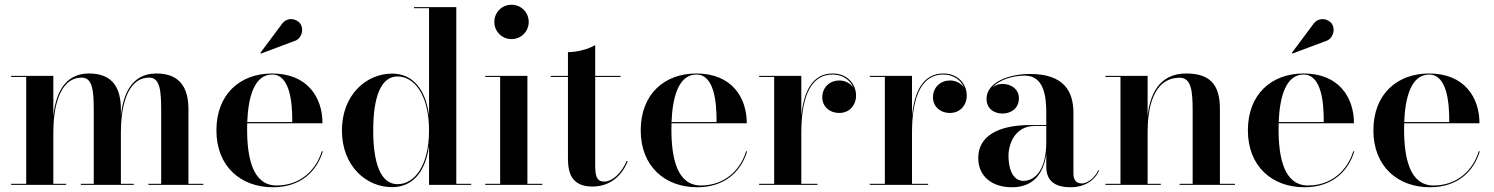

<svg xmlns="http://www.w3.org/2000/svg" viewBox="-20 -780 6301 810"><path d="M27 -4.5V0H259V-4.5H205V-223.5C205 -315.5 226.5 -452.5 325 -452.5C371 -452.5 375.5 -396.5 375.5 -312.5V-4.5H321V0H544.5V-4.5H490V-223.5C490 -315.5 511 -452.5 609.5 -452.5C655.5 -452.5 660 -396.5 660 -312.5V-4.5H606V0H838V-4.5H775V-319C775 -406 742 -470 639.5 -470C532.5 -470 499.5 -378.5 490 -292.5V-319C490 -406 457.5 -470 355.5 -470C247.5 -470 214 -376.5 205 -290V-460H27V-455.5H90.5V-4.5Z M1219.5 -606C1252 -614.5 1263.5 -654 1248 -678.5C1234.5 -700.5 1191.5 -712 1168 -677L1078.5 -557L1081 -554ZM1342 -141.5H1337.5C1312.5 -60 1245 2.5 1147 2.5C1046 2.5 1022.5 -113.5 1022.5 -235C1022.5 -243.5 1023 -252 1023 -260H1340.5C1340.5 -369 1277 -470 1128 -470C992.5 -470 893 -382.5 893 -230C893 -77.5 996 10 1131.5 10C1247 10 1316 -55.5 1342 -141.5ZM1128 -465.5C1204 -465.5 1213.5 -346.5 1213 -265H1023C1027 -368.5 1052 -465.5 1128 -465.5Z M1968 -4.5H1905V-750H1726.5V-745.5H1790V-293.5C1775 -405 1720.5 -469.5 1634 -469.5C1525 -469.5 1422.5 -379.5 1422.5 -229.5C1422.5 -79.5 1525 9.5 1634 9.5C1720.5 9.5 1775.5 -54.5 1790 -165.5V0H1968ZM1790 -229.5C1790 -78.5 1727 -3 1657 -3C1586 -3 1554.5 -91 1554.5 -229.5C1554.5 -368.5 1586 -457.5 1657 -457.5C1727 -457.5 1790 -381 1790 -229.5Z M2065.5 -687.5C2065.5 -647 2097.5 -615 2138 -615C2178.5 -615 2210.5 -647 2210.5 -687.5C2210.5 -728 2178.5 -760 2138 -760C2097.5 -760 2065.5 -728 2065.5 -687.5ZM2027 -4.5V0H2268V-4.5H2205V-460H2027V-455.5H2090V-4.5Z M2628 -100 2624 -101.5C2603 -51 2564 -14 2529 -14C2502 -14 2491 -29.5 2491 -79.5V-455.5H2598V-460H2491V-590C2463.5 -572.5 2413.5 -560 2376 -560V-460H2303.5V-455.5H2376V-113.5C2376 -51 2390.5 7 2480 7C2551.5 7 2604 -37 2628 -100Z M3132 -141.5H3127.5C3102.5 -60 3035 2.5 2937 2.5C2836 2.5 2812.5 -113.5 2812.5 -235C2812.5 -243.5 2813 -252 2813 -260H3130.5C3130.5 -369 3067 -470 2918 -470C2782.5 -470 2683 -382.5 2683 -230C2683 -77.5 2786 10 2921.5 10C3037 10 3106 -55.5 3132 -141.5ZM2918 -465.5C2994 -465.5 3003.5 -346.5 3003 -265H2813C2817 -368.5 2842 -465.5 2918 -465.5Z M3182.5 -4.5V0H3428.5V-4.5H3360.5V-220.5C3360.5 -347 3389 -465.5 3492.5 -465.5C3536 -465.5 3567.5 -441.5 3580 -410.5C3568 -428 3546.5 -440.5 3520.5 -440.5C3482.5 -440.5 3449 -413.5 3449 -369C3449 -333 3477 -303.5 3521 -303.5C3564 -303.5 3591.5 -336.5 3591.5 -377C3591.5 -425.5 3554.5 -470 3493 -470C3406 -470 3370.5 -391.5 3360.5 -292V-460H3182.5V-455.5H3246V-4.5Z M3649.5 -4.5V0H3895.5V-4.5H3827.5V-220.5C3827.5 -347 3856 -465.5 3959.5 -465.5C4003 -465.5 4034.5 -441.5 4047 -410.5C4035 -428 4013.5 -440.5 3987.5 -440.5C3949.5 -440.5 3916 -413.5 3916 -369C3916 -333 3944 -303.5 3988 -303.5C4031 -303.5 4058.5 -336.5 4058.5 -377C4058.5 -425.5 4021.5 -470 3960 -470C3873 -470 3837.5 -391.5 3827.5 -292V-460H3649.5V-455.5H3713V-4.5Z M4327.5 -252.5C4185.5 -252.5 4107 -202.5 4107 -113.5C4107 -37.5 4163 10 4249.5 10C4335 10 4381.5 -42.5 4394 -129.5V-76.5C4394 -9 4441 10 4496.5 10C4552.5 10 4598 -17 4616.5 -60L4614 -63C4597 -26 4565 -6 4544 -6C4517 -6 4508.5 -25 4508.5 -48V-304.5C4508.5 -392 4470.5 -468 4325.5 -468C4234.5 -468 4142 -432 4142 -363.5C4142 -324 4171 -301 4209 -301C4244 -301 4278.5 -322 4278.5 -365.5C4278.5 -404.5 4245 -426 4209 -426C4194 -426 4179 -421 4167.5 -412C4197 -444.5 4255 -461 4303 -461C4383 -461 4394 -376.5 4394 -304.5V-252.5ZM4297 -17C4250 -17 4234.5 -73.5 4234.5 -122C4234.5 -174 4263 -248.5 4344.5 -248.5H4394V-181C4394 -66.5 4349 -17 4297 -17Z M4643.5 -4.5V0H4877V-4.5H4821.5V-223C4821.5 -312.5 4840 -452 4957 -452C5006 -452 5011.5 -396 5011.5 -312V-4.5H4956.5V0H5190V-4.5H5126.5V-319C5126.5 -406 5099.5 -470 4985 -470C4867 -470 4831.5 -377.5 4821.5 -291.5V-460H4643.5V-455.5H4707V-4.5Z M5571 -606C5603.5 -614.5 5615 -654 5599.5 -678.5C5586 -700.5 5543 -712 5519.5 -677L5430 -557L5432.5 -554ZM5693.5 -141.5H5689C5664 -60 5596.5 2.5 5498.5 2.5C5397.5 2.5 5374 -113.5 5374 -235C5374 -243.5 5374.5 -252 5374.5 -260H5692C5692 -369 5628.5 -470 5479.5 -470C5344 -470 5244.5 -382.5 5244.5 -230C5244.5 -77.5 5347.5 10 5483 10C5598.5 10 5667.5 -55.5 5693.5 -141.5ZM5479.5 -465.5C5555.5 -465.5 5565 -346.5 5564.5 -265H5374.5C5378.5 -368.5 5403.5 -465.5 5479.5 -465.5Z M6223 -141.5H6218.5C6193.5 -60 6126 2.5 6028 2.5C5927 2.5 5903.5 -113.5 5903.5 -235C5903.5 -243.5 5904 -252 5904 -260H6221.5C6221.5 -369 6158 -470 6009 -470C5873.5 -470 5774 -382.5 5774 -230C5774 -77.5 5877 10 6012.5 10C6128 10 6197 -55.5 6223 -141.5ZM6009 -465.5C6085 -465.5 6094.5 -346.5 6094 -265H5904C5908 -368.5 5933 -465.5 6009 -465.5Z"/></svg>

Font: Bodoni* 36pt Medium
Style: Regular
Weight: 500
Version: Version 2.3